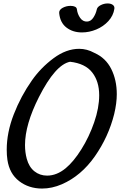

<svg xmlns="http://www.w3.org/2000/svg" viewBox="-20 -1122 697 1113"><path d="M555 -570Q555 -650 514.5 -702Q474 -754 386 -764Q301 -747 206 -560Q125 -400 125 -281Q125 -239 135 -202Q148 -154 179.5 -129Q211 -104 253 -104Q309 -104 361 -147Q407 -185 452 -257Q497 -329 526 -413Q555 -497 555 -570ZM657 -576Q657 -524 642 -461Q609 -329 530 -216Q451 -103 339 -54Q281 -29 224 -29Q147 -29 91 -72Q35 -115 23 -195Q19 -222 19 -254Q19 -354 60 -459.5Q101 -565 165 -656Q217 -730 290.5 -784.5Q364 -839 439 -839Q484 -839 526 -816L528 -815Q593 -786 625 -722Q657 -658 657 -576ZM604 -1102Q622 -1102 633.5 -1094Q645 -1086 643 -1071Q637 -1031 608 -999.5Q579 -968 538 -951Q497 -934 455 -934Q402 -934 365 -962.5Q328 -991 323 -1047Q322 -1065 343 -1076.5Q364 -1088 389 -1088Q405 -1088 415 -1083Q425 -1078 426 -1067Q429 -1041 444.5 -1018.5Q460 -996 485 -997Q507 -998 521.5 -1020.5Q536 -1043 541 -1067Q544 -1082 563.5 -1092Q583 -1102 604 -1102Z"/></svg>

Font: Sedgwick Ave
Style: Regular
Weight: 400
Designer: Kevin Burke, Pedro Vergani
Foundry: Google, Inc.
Version: Version 1.000